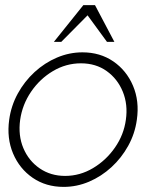

<svg xmlns="http://www.w3.org/2000/svg" viewBox="-20 -719 600 752"><path d="M229 13Q160 13 108.2 -22.5Q56.5 -58 31.2 -117.8Q6 -177.5 16 -250Q23.5 -305 49.8 -352.8Q76 -400.5 115.5 -436.8Q155 -473 203.2 -493.5Q251.5 -514 303 -514Q372 -514 423.8 -478.5Q475.5 -443 501 -383Q526.5 -323 516 -250Q508.5 -195.5 482.2 -148Q456 -100.5 416.5 -64.2Q377 -28 329 -7.5Q281 13 229 13ZM235 -30Q293 -30 344.2 -60.5Q395.5 -91 430.2 -141Q465 -191 473 -250Q481.5 -309.5 461 -359.8Q440.5 -410 398 -440.5Q355.5 -471 297 -471Q238.5 -471 187.2 -440.5Q136 -410 101.8 -359.8Q67.5 -309.5 59 -250Q50.5 -188.5 71.5 -138.8Q92.5 -89 135.5 -59.5Q178.5 -30 235 -30ZM352 -699 428 -555H399L323 -659L220 -555H191L306.5 -699Z"/></svg>

Font: Urbanist ExtraLight
Style: Italic
Weight: 250
Version: Version 1.303